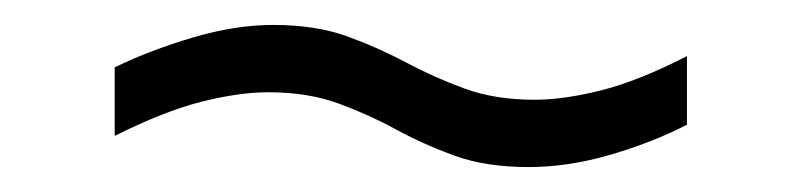

<svg xmlns="http://www.w3.org/2000/svg" viewBox="-20 -426 640 154"><path d="M404 -292Q370 -292 345 -301Q320 -310 298 -322Q276 -334 251.5 -343Q227 -352 195 -352Q172 -352 142 -344.5Q112 -337 72 -317V-372Q101 -386 135 -396Q169 -406 199 -406Q233 -406 258 -397Q283 -388 305.5 -376Q328 -364 352.5 -355Q377 -346 409 -346Q432 -346 462 -353.5Q492 -361 531 -381V-326Q504 -312 470 -302Q436 -292 404 -292Z"/></svg>

Font: SUSE Thin Light
Style: Regular
Weight: 300
Version: Version 1.000